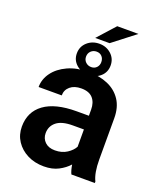

<svg xmlns="http://www.w3.org/2000/svg" viewBox="-151 -908 838 1010"><g transform="rotate(20 268.5 -402.5)"><path d="M368.2 0Q358.9 -19 354 -50.8Q332 -25.9 298.1 -8.1Q264.2 9.8 216.3 9.8Q165 9.8 124.5 -10.7Q84 -31.2 60.5 -66.9Q37.1 -102.5 37.1 -147.9Q37.1 -231 99.4 -276.4Q161.6 -321.8 280.3 -321.8H349.1V-356Q349.1 -396 328.1 -419.7Q307.1 -443.4 263.2 -443.4Q224.1 -443.4 201.2 -423.8Q178.2 -404.3 178.2 -373.5H48.8Q48.8 -417.5 76.2 -454.8Q103.5 -492.2 153.3 -515.1Q203.1 -538.1 270.5 -538.1Q330.6 -538.1 377.7 -517.8Q424.8 -497.6 451.9 -456.8Q479 -416 479 -355V-124.5Q479 -48.8 499.5 -8.3V0ZM242.7 -89.4Q281.7 -89.4 309.6 -107.7Q337.4 -126 349.1 -148.4V-245.1H286.6Q225.6 -245.1 196 -221.2Q166.5 -197.3 166.5 -158.2Q166.5 -128.4 186.8 -108.9Q207 -89.4 242.7 -89.4ZM240.2 -717.8 328.1 -815.4H446.8L320.8 -717.8ZM177.2 -608.9Q177.2 -647 204.8 -671.9Q232.4 -696.8 272.5 -696.8Q311.5 -696.8 338.9 -671.9Q366.2 -647 366.2 -608.9Q366.2 -570.8 338.9 -546.6Q311.5 -522.5 272.5 -522.5Q232.4 -522.5 204.8 -546.9Q177.2 -571.3 177.2 -608.9ZM228.5 -608.9Q228.5 -590.8 241.2 -578.6Q253.9 -566.4 272.5 -566.4Q291 -566.4 302.5 -578.6Q314 -590.8 314 -608.9Q314 -628.4 302.5 -640.6Q291 -652.8 272.5 -652.8Q253.9 -652.8 241.2 -640.6Q228.5 -628.4 228.5 -608.9Z"/></g></svg>

Font: Vazirmatn RD UI SemiBold
Style: Regular
Weight: 600
Designer: Saber Rastikerdar
Foundry: Saber Rastikerdar
Version: Version 33.003